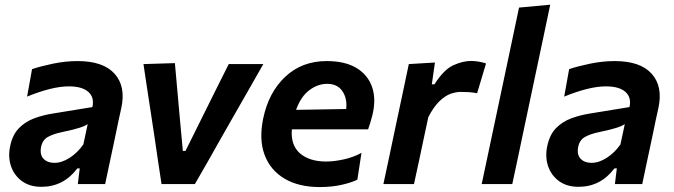

<svg xmlns="http://www.w3.org/2000/svg" viewBox="-20 -764 2797 797"><path d="M152 11.5Q103.5 11.5 71 -12.2Q38.5 -36 25.5 -74.8Q12.5 -113.5 22.5 -159Q32.5 -205.5 58.8 -232.2Q85 -259 122 -272.8Q159 -286.5 201 -293L363.5 -319.5Q372.5 -359.5 346.8 -382.5Q321 -405.5 265.5 -405.5Q230 -405.5 186.2 -394.5Q142.5 -383.5 92.5 -363L113 -477Q148.5 -489 200.2 -499.8Q252 -510.5 302 -510.5Q408.5 -510.5 455.8 -457.8Q503 -405 483.5 -315.5Q478 -291.5 472.5 -265.5Q467 -239.5 461 -210L451 -162.5Q443.5 -126.5 434.8 -86.5Q426 -46.5 416.5 0H303L311 -65H301Q243.5 11.5 152 11.5ZM206 -88Q236.5 -88 269 -108.8Q301.5 -129.5 326 -164.5L344 -248.5Q332.5 -241 311.5 -234Q290.5 -227 237 -215.5Q202.5 -208.5 179.2 -195.8Q156 -183 150.5 -153.5Q144.5 -122.5 160.5 -105.2Q176.5 -88 206 -88Z M650.5 0Q643.5 -47 636.2 -94.5Q629 -142 622.5 -188L609 -277Q600.5 -331.5 592 -388.2Q583.5 -445 575.5 -498L706 -502Q716 -393.5 726 -278.5L739 -137.5H750L820.5 -279.5Q848.5 -336 875.8 -390.8Q903 -445.5 929.5 -498H1073Q1041.5 -443 1009.8 -387Q978 -331 946 -275.5L895 -186Q869 -139.5 842.5 -93Q816 -46.5 789 0Z M1307.5 12.5Q1220 12.5 1161 -22.5Q1102 -57.5 1078.2 -121.5Q1054.5 -185.5 1072.5 -272Q1095 -380.5 1164.2 -445.5Q1233.5 -510.5 1336 -510.5Q1412 -510.5 1459.8 -481.8Q1507.5 -453 1524.8 -402Q1542 -351 1525.5 -284.5Q1517.5 -253.5 1508 -227H1191.5Q1186 -161.5 1225.2 -127.5Q1264.5 -93.5 1334 -93.5Q1367 -93.5 1407.5 -102.5Q1448 -111.5 1480.5 -129.5L1463.5 -18.5Q1443.5 -7.5 1401.2 2.5Q1359 12.5 1307.5 12.5ZM1338 -416Q1299.5 -416 1264.2 -389.8Q1229 -363.5 1209 -308L1417 -311.5Q1422 -354.5 1401.5 -385.2Q1381 -416 1338 -416Z M1571.5 0Q1583 -54 1593.8 -104.2Q1604.5 -154.5 1617.5 -217L1628 -266.5Q1639 -318.5 1651.5 -377Q1664 -435.5 1677 -498L1785.5 -504.5L1772.5 -414H1783.5Q1822 -475 1861.5 -493Q1901 -511 1935 -511Q1951.5 -511 1968.2 -508Q1985 -505 1997.5 -500.5L1960.5 -377Q1941.5 -380.5 1925.5 -381.5Q1909.5 -382.5 1892 -382.5Q1873.5 -382.5 1851 -374.8Q1828.5 -367 1804.8 -344.5Q1781 -322 1758 -278L1743.5 -210.5Q1731.5 -153.5 1721 -104Q1710.5 -54.5 1698.5 0Z M1979.5 0Q1991 -54 2001.8 -104.8Q2012.5 -155.5 2025.5 -217L2084 -493Q2097 -554.5 2109.5 -613.8Q2122 -673 2134.5 -732.5L2264 -744.5Q2251.5 -685 2238.5 -623.2Q2225.5 -561.5 2211 -493.5L2152.5 -217Q2139.5 -154.5 2128.8 -104.2Q2118 -54 2106.5 0Z M2381.5 11.5Q2333 11.5 2300.5 -12.2Q2268 -36 2255 -74.8Q2242 -113.5 2252 -159Q2262 -205.5 2288.2 -232.2Q2314.5 -259 2351.5 -272.8Q2388.5 -286.5 2430.5 -293L2593 -319.5Q2602 -359.5 2576.2 -382.5Q2550.5 -405.5 2495 -405.5Q2459.5 -405.5 2415.8 -394.5Q2372 -383.5 2322 -363L2342.5 -477Q2378 -489 2429.8 -499.8Q2481.5 -510.5 2531.5 -510.5Q2638 -510.5 2685.2 -457.8Q2732.5 -405 2713 -315.5Q2707.5 -291.5 2702 -265.5Q2696.5 -239.5 2690.5 -210L2680.5 -162.5Q2673 -126.5 2664.2 -86.5Q2655.5 -46.5 2646 0H2532.5L2540.5 -65H2530.5Q2473 11.5 2381.5 11.5ZM2435.5 -88Q2466 -88 2498.5 -108.8Q2531 -129.5 2555.5 -164.5L2573.5 -248.5Q2562 -241 2541 -234Q2520 -227 2466.5 -215.5Q2432 -208.5 2408.8 -195.8Q2385.5 -183 2380 -153.5Q2374 -122.5 2390 -105.2Q2406 -88 2435.5 -88Z"/></svg>

Font: Commissioner SemiBold
Style: Italic
Weight: 600
Italic angle: -12°
Designer: Kostas Bartsokas
Foundry: Kostas Bartsokas
Version: Version 1.000; ttfautohint (v1.8.3)